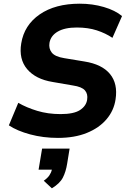

<svg xmlns="http://www.w3.org/2000/svg" viewBox="-20 -736 698 1040"><path d="M294 11Q214 11 143.5 -8Q73 -27 28 -57L79 -179Q124 -153 182 -135.5Q240 -118 308 -118Q380 -118 413.5 -140Q447 -162 452 -196Q457 -227 440 -246.5Q423 -266 375 -273L265 -292Q173 -307 127 -361.5Q81 -416 95 -501Q111 -600 195 -658Q279 -716 412 -716Q481 -716 542.5 -698Q604 -680 641 -649L589 -531Q552 -556 504.5 -571.5Q457 -587 396 -587Q331 -587 293 -565Q255 -543 248 -504Q243 -473 260.5 -451Q278 -429 328 -421L437 -403Q532 -388 575.5 -335.5Q619 -283 606 -198Q597 -137 557 -90Q517 -43 450.5 -16Q384 11 294 11ZM261 284 217 243Q237 229 247 214.5Q257 200 261 183H189L208 69H357L344 149Q337 194 320.5 226Q304 258 261 284Z"/></svg>

Font: Mulish ExtraBold
Style: Italic
Weight: 800
Italic angle: -9°
Designer: Vernon Adams
Foundry: Vernon Adams
Version: Version 3.603; ttfautohint (v1.8.3)